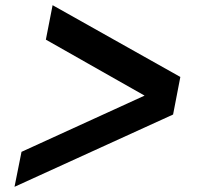

<svg xmlns="http://www.w3.org/2000/svg" viewBox="-20 -747 760 741"><path d="M676 -450 648 -305 36 -26 63 -161 538 -378 157 -594 183 -727Z"/></svg>

Font: Decalotype ExtraBold Italic
Style: Regular
Weight: 800
Italic angle: -12°
Designer: Alfredo Marco Pradil
Foundry: Alfredo Marco Pradil
Version: Version 1.0